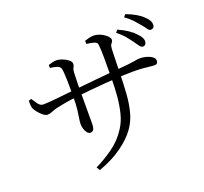

<svg xmlns="http://www.w3.org/2000/svg" viewBox="-144 -988 1289 1212"><g transform="rotate(-20 500.0 -382.5)"><path d="M804.2 -634.9Q790 -654.9 770.5 -678.5Q751.1 -702.1 719.9 -726.4L733.6 -742.9Q770.8 -726.2 797.8 -708.2Q824.8 -690.2 842 -671.1Q860.4 -653 867.4 -639.4Q874.5 -625.9 873.7 -611.1Q872.9 -600 866 -593.1Q859.2 -586.1 849.3 -586.9Q836.9 -587.7 827.8 -601.7Q818.7 -615.7 804.2 -634.9ZM886.5 -717.2Q870.6 -736.5 852.1 -756.8Q833.7 -777.1 800.8 -801.2L814.4 -817.7Q852.4 -803 879.3 -787.5Q906.1 -772.1 923.9 -754.5Q942.1 -737.9 950.1 -723.5Q958 -709.1 957.3 -693.7Q957.3 -682.3 950.3 -675.8Q943.4 -669.4 932.3 -669.4Q921.3 -670.1 911.8 -684.5Q902.3 -698.8 886.5 -717.2ZM519.1 -724.6 518.9 -746.1Q534.6 -751 549.9 -754.9Q565.3 -758.8 578.6 -758.8Q596.4 -758.8 614.3 -752.4Q632.2 -746 647.1 -736Q662 -726.1 670.8 -715.2Q679.7 -704.4 679.7 -696.5Q679.7 -685.8 675.2 -680.8Q670.7 -675.8 665.7 -667.8Q660.8 -659.8 659.6 -638.9Q658.6 -613.8 657.8 -580.9Q657 -547.9 656.2 -516.8Q655.4 -485.6 654.7 -463.6Q653.4 -401 649 -339.2Q644.6 -277.4 629.9 -221.4Q615.2 -165.5 582.1 -120.6Q548.6 -73.5 483.8 -26.7Q419.1 20.1 327.3 52.8L313.4 30.1Q371.1 2.2 431.5 -40.3Q491.9 -82.8 532.5 -146.9Q558.6 -187.1 571.3 -238Q584 -288.9 589.1 -346.9Q594.2 -405 594.2 -464.8Q595 -548.5 594.8 -604.4Q594.6 -660.4 590.7 -693.4Q589.3 -709 570.2 -715Q551 -720.9 519.1 -724.6ZM251.1 -680.9Q264.2 -685.5 279.1 -688.9Q294.1 -692.4 306.6 -692.4Q318.6 -692.4 334.3 -687.5Q350 -682.6 364.8 -674.5Q379.6 -666.5 389.2 -656.6Q398.9 -646.7 398.9 -636.6Q398.9 -626.2 395.8 -620.3Q392.8 -614.4 389.4 -606.9Q386 -599.5 384.8 -582.9Q384.6 -572.6 383.7 -553.2Q382.8 -533.7 382.4 -509.1Q382 -484.4 382 -457.5Q382 -413.7 381.7 -370.7Q381.4 -327.7 381.5 -294.1Q381.6 -260.5 381.6 -244.5Q381.6 -214.5 375 -201.7Q368.4 -189 352.8 -189Q340.5 -189 331.2 -200.9Q321.9 -212.8 316.9 -229.4Q312 -246 312 -259.8Q312 -277.9 315.8 -298.4Q319.6 -319 323.7 -354Q327.8 -389.1 327.8 -450.3Q327.8 -468.3 327.7 -493.7Q327.6 -519.2 327.1 -546.4Q326.6 -573.6 325.1 -595.9Q323.6 -618.3 320.8 -628.7Q316.8 -644.4 299.8 -650.7Q282.8 -656.9 251.3 -661.2ZM55 -511.7 72.9 -517.9Q86.8 -496.3 100.8 -477.4Q114.8 -458.5 133.7 -458.5Q150.5 -458.5 178.5 -460.6Q206.5 -462.7 238.8 -466.2Q271 -469.7 300.8 -472.8Q330.6 -475.9 350.4 -477.9Q380.8 -480.9 418.8 -484.8Q456.7 -488.8 497.3 -492.7Q537.8 -496.6 575.7 -499.9Q613.5 -503.2 643.6 -506Q692 -509.8 720.5 -513Q748.9 -516.2 764.4 -518.9Q779.8 -521.7 788.5 -522.9Q797.2 -524.1 805.8 -524.1Q825.8 -524.1 848 -518Q870.2 -512 885.7 -500.8Q901.2 -489.6 901.2 -474.2Q901.2 -462.2 895.3 -456.5Q889.4 -450.9 875.6 -450.9Q864.1 -450.9 846.9 -453.2Q829.8 -455.6 803.8 -457.8Q777.8 -460.1 739.8 -460.1Q701.2 -460.1 651.7 -457.7Q602.2 -455.4 548.8 -451.2Q495.4 -447 444.5 -442Q393.7 -437 351.7 -432.4Q304.7 -427 268.7 -420.8Q232.6 -414.5 206.6 -408.5Q187.6 -403.8 170.5 -396.2Q153.4 -388.6 137.2 -388.6Q124.5 -388.6 108.5 -401.2Q92.6 -413.9 79.5 -430.1Q66.4 -446.2 61.4 -457Q57 -466.1 55.7 -482.7Q54.5 -499.4 55 -511.7Z"/></g></svg>

Font: Source Han Serif JP VF
Style: Regular
Weight: 250
Designer: Ryoko NISHIZUKA 西塚涼子 (kana & ideographs); Frank Grießhammer (Latin, Greek & Cyrillic); Wenlong ZHANG 张文龙 (bopomofo); San
Foundry: Adobe
Version: Version 2.001;hotconv 1.1.0;makeotfexe 2.6.0